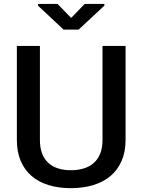

<svg xmlns="http://www.w3.org/2000/svg" viewBox="-20 -944 721 974"><path d="M339 10.5Q277 10.5 226.5 -5Q176 -20.5 140.2 -51.2Q104.5 -82 85 -127.8Q65.5 -173.5 65.5 -234V-711H182.5V-234Q182.5 -194.5 193.5 -165.5Q204.5 -136.5 225 -117.8Q245.5 -99 274.2 -89.8Q303 -80.5 339 -80.5Q376 -80.5 405.8 -89.8Q435.5 -99 456.5 -118Q477.5 -137 488.8 -165.8Q500 -194.5 500 -234V-711H617V-234Q617 -173.5 597 -127.8Q577 -82 540.5 -51.2Q504 -20.5 452.8 -5Q401.5 10.5 339 10.5ZM379 -794H302.5L173 -915V-924H272L341 -853L409.5 -924H509.5V-915.5Z"/></svg>

Font: Roberto Sans Medium
Style: Regular
Weight: 500
Designer: Google (font) & Cristiano Sobral (main changes)
Version: Version 1.000;October 12, 2021;FontCreator 14.0.0.2814 64-bi